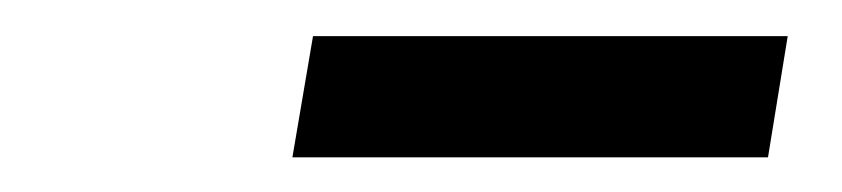

<svg xmlns="http://www.w3.org/2000/svg" viewBox="-20 -728 478 109"><path d="M427.2 -707.5 416 -638.7H146L157.7 -707.5Z"/></svg>

Font: Inter 24pt
Style: Italic
Weight: 400
Italic angle: -9.3988°
Designer: Rasmus Andersson
Foundry: rsms
Version: Version 4.001;git-66647c0bb